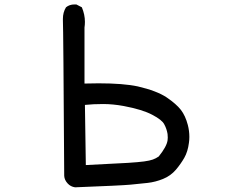

<svg xmlns="http://www.w3.org/2000/svg" viewBox="-20 -799 1040 851"><path d="M258.8 -715.8Q258.8 -744.1 272.5 -766.6Q288.1 -779.3 309.6 -779.3Q312.5 -779.3 318.4 -779.3L342.8 -766.6Q356.4 -734.4 356.4 -702.1Q356.4 -689.5 354.5 -676.8V-428.7Q387.7 -429.7 417 -429.7Q526.4 -429.7 590.8 -416Q674.8 -396.5 718.8 -367.2Q761.7 -337.9 781.7 -312Q801.8 -286.1 812.5 -245.1Q819.3 -218.8 819.3 -192.4Q819.3 -178.7 817.4 -166Q812.5 -127 796.9 -99.6Q781.2 -72.3 759.8 -46.9Q736.3 -19.5 702.6 -5.9Q668.9 7.8 634.3 11.7Q599.6 15.6 558.1 19.5Q516.6 23.4 313.5 31.2Q313.5 31.2 312.5 31.2Q293 28.3 280.3 14.6Q265.6 -1 264.6 -19.5Q260.7 -679.7 258.8 -708Q258.8 -711.9 258.8 -715.8ZM722.7 -205.1Q718.8 -228.5 708 -248Q698.2 -267.6 655.3 -290Q611.3 -313.5 528.3 -329.1Q480.5 -337.9 437 -337.9Q393.6 -337.9 356.4 -334L360.4 -67.4Q518.6 -75.2 546.9 -77.1Q593.8 -80.1 618.7 -83.5Q643.6 -86.9 657.2 -91.8Q670.9 -96.7 683.6 -105.5Q718.8 -149.4 722.7 -176.8Q723.6 -182.6 723.6 -189Q723.6 -195.3 722.7 -205.1Z"/></svg>

Font: JasonHandwriting2
Style: SemiBold
Weight: 600
Version: Version 1.04.7